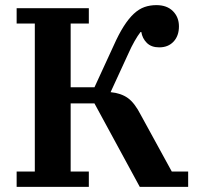

<svg xmlns="http://www.w3.org/2000/svg" viewBox="-20 -730 769 750"><path d="M45 -60H116V-638H45V-698H327V-638H256V-389H349L424 -552Q444 -597 463.5 -627.5Q483 -658 503 -676.5Q523 -695 544.5 -702.5Q566 -710 591 -710Q632 -710 655.5 -686.5Q679 -663 679 -627Q679 -590 658 -567.5Q637 -545 602 -545Q571 -545 553.5 -562.5Q536 -580 532 -605H529Q518 -591 505.5 -569Q493 -547 482 -522L412 -370Q453 -366 479.5 -347Q506 -328 530 -281L651 -60H715V0H526L349 -326H256V-60H327V0H45Z"/></svg>

Font: IBM Plex Serif SemiBold
Style: Regular
Weight: 600
Designer: Mike Abbink, Paul van der Laan, Pieter van Rosmalen
Foundry: Bold Monday
Version: Version 2.5